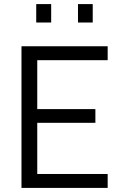

<svg xmlns="http://www.w3.org/2000/svg" viewBox="-20 -918 593 938"><path d="M85 0V-692H506V-624H162V-385H446V-318H162V-68H506V0ZM157 -808V-898H230V-808ZM361 -808V-898H433V-808Z"/></svg>

Font: Titillium-CLs Web
Style: CLs-Regular
Weight: 400
Version: Version 1.002;PS 57.000;hotconv 1.0.70;makeotf.lib2.5.55311